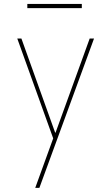

<svg xmlns="http://www.w3.org/2000/svg" viewBox="-20 -710 540 950"><path d="M254.9 -53.7 423.8 -519.5H445.3L174.8 219.7H154.3L243.2 -25.4L65.4 -519.5H85.9L252.9 -53.7ZM115.2 -669.9V-690.4H384.8V-669.9Z"/></svg>

Font: Mgen+ 1mn thin
Style: Regular
Weight: 100
Designer: [Source Han Sans]
Ryoko NISHIZUKA  (kana & ideographs); Paul D. Hunt (Latin, Greek & Cyrillic); Wenlong ZHANG  (bopomofo
Version: Version 1.059.20150602